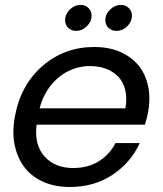

<svg xmlns="http://www.w3.org/2000/svg" viewBox="-20 -747 660 776"><path d="M344.2 -480Q298.8 -480 257.8 -460.4Q216.8 -440.9 185.3 -401.6Q153.8 -362.3 140.1 -309.1H486.8Q494.1 -350.1 486.3 -382.8Q478.5 -415.5 458.5 -436.5Q438.5 -457.5 409.2 -468.8Q379.9 -480 344.2 -480ZM544.9 -168.9Q508.8 -89.8 434.6 -40.5Q360.4 8.8 262.2 8.8Q204.1 8.8 157.5 -11Q110.8 -30.8 81.3 -67.9Q51.8 -105 40 -157.5Q28.3 -210 40 -274.9Q63 -403.3 151.6 -480.2Q240.2 -557.1 360.8 -557.1Q439 -557.1 493.4 -522.9Q547.9 -488.8 569.8 -429.7Q591.8 -370.6 579.1 -296.9Q575.7 -275.4 565.9 -243.2H127.9Q117.7 -161.6 159.9 -114.7Q202.1 -67.9 275.9 -67.9Q335.4 -67.9 379.4 -95.2Q423.3 -122.6 446.8 -168.9ZM288.1 -622.1Q268.6 -622.1 255.9 -634.3Q243.2 -646.5 243.2 -665Q243.2 -689.9 262.2 -708.5Q281.2 -727.1 306.2 -727.1Q325.2 -727.1 337.6 -714.6Q350.1 -702.1 350.1 -684.1Q350.1 -659.2 330.8 -640.6Q311.5 -622.1 288.1 -622.1ZM451.2 -622.1Q431.2 -622.1 418.5 -634.3Q405.8 -646.5 405.8 -665Q405.8 -689.9 425 -708.5Q444.3 -727.1 469.2 -727.1Q487.8 -727.1 500.5 -714.6Q513.2 -702.1 513.2 -684.1Q513.2 -659.2 493.9 -640.6Q474.6 -622.1 451.2 -622.1Z"/></svg>

Font: SVN-Poppins
Style: Italic
Weight: 400
Italic angle: -10°
Designer: Ninad Kale (Devanagari), Jonny Pinhorn (Latin)
Foundry: Indian Type Foundry
Version: Version 3.002 2017